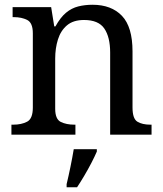

<svg xmlns="http://www.w3.org/2000/svg" viewBox="-20 -566 685 807"><path d="M28 0V-42H36Q70 -42 94 -54.5Q118 -67 118 -114V-426Q118 -470 94.5 -482Q71 -494 38 -494H33V-536H195L208 -455H213Q234 -493 257.5 -512.5Q281 -532 309 -539Q337 -546 369 -546Q448 -546 492.5 -499.5Q537 -453 537 -350V-114Q537 -67 557.5 -54.5Q578 -42 612 -42H617V0H443V-345Q443 -410 418.5 -446Q394 -482 333 -482Q288 -482 261.5 -459.5Q235 -437 223.5 -400Q212 -363 212 -320V-109Q212 -65 235.5 -53.5Q259 -42 292 -42H297V0ZM260 208Q268 175 276 136Q284 97 290 61H387V71Q378 92 364 119Q350 146 334 173Q318 200 304 221H260Z"/></svg>

Font: Noto Naskh Arabic UI
Style: Regular
Weight: 400
Designer: Monotype Design Team, David Williams, Mohamad Dakak and Nizar Qandah
Foundry: Monotype Imaging Inc.
Version: Version 2.014